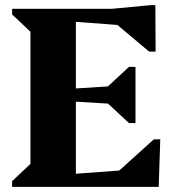

<svg xmlns="http://www.w3.org/2000/svg" viewBox="-20 -724 676 744"><path d="M27 0V-22L98 -89V-601L27 -668V-690H274V0ZM224 0V-47L561 -72V0ZM423 0V-46L576 -184H601L595 0ZM476 -318 222 -333V-378L476 -394ZM480 -247 385 -335V-377L480 -465H505V-247ZM561 -618 224 -643V-690H561ZM558 -524 415 -644V-690L563 -704H582L583 -524Z"/></svg>

Font: Platypi Light
Style: Bold
Weight: 700
Version: Version 1.200